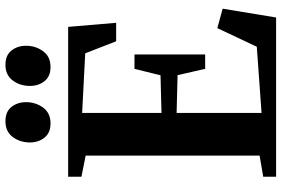

<svg xmlns="http://www.w3.org/2000/svg" viewBox="-180 -826 1007 686"><g transform="rotate(-90 323.0 -483.5)"><path d="M109.5 -59V-680.5L34 -695.5V-743H569.5L584 -571.5H518L475 -682L262 -693V-409.5L396.5 -413L419.5 -506H471V-253.5H419.5L397 -352L262 -355.5V-52L498.5 -69L565 -210L634.5 -191L603 0H34V-46ZM224 -806Q191 -806 173.8 -827.5Q156.5 -849 156.5 -879.5Q156.5 -915 176 -941Q195.5 -967 232 -967H233Q266.5 -967 283.5 -945.5Q300.5 -924 300.5 -893.5Q300.5 -859 281 -832.5Q261.5 -806 225 -806ZM425.5 -806Q392.5 -806 375.5 -827.5Q358.5 -849 358.5 -879.5Q358.5 -915 378 -941Q397.5 -967 433.5 -967H434.5Q468 -967 485 -945.5Q502 -924 502 -893.5Q502 -859 482.5 -832.5Q463 -806 426.5 -806Z"/></g></svg>

Font: Merriweather 60pt
Style: Bold
Weight: 700
Version: Version 2.100